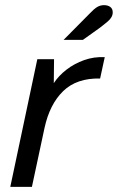

<svg xmlns="http://www.w3.org/2000/svg" viewBox="-20 -726 458 746"><path d="M20 0 125 -496H190L189 -403Q208 -432 238.5 -455.5Q269 -479 307 -492.5Q345 -506 387 -504L369 -421Q278 -423 225.5 -372Q173 -321 153 -229L104 0ZM227 -571 330 -675Q346 -692 358 -699Q370 -706 384 -706Q399 -706 408.5 -699Q418 -692 418 -678Q418 -659 399 -643Q380 -627 365 -616L302 -571Z"/></svg>

Font: Atkinson Hyperlegible Next
Style: Italic
Weight: 400
Italic angle: -12°
Designer: Elliott Scott, Megan Eiswerth, Linus Boman, Theodore Petrosky, Letters from Sweden
Foundry: Applied Design Works, Letters from Sweden
Version: Version 2.001